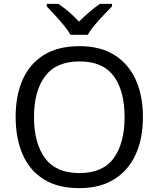

<svg xmlns="http://www.w3.org/2000/svg" viewBox="-20 -964 821 994"><path d="M720 -358Q720 -247 682.5 -164.5Q645 -82 571.5 -36Q498 10 391 10Q279 10 206 -36Q133 -82 97 -165Q61 -248 61 -359Q61 -469 97 -551Q133 -633 206.5 -679Q280 -725 392 -725Q499 -725 572 -679.5Q645 -634 682.5 -551.5Q720 -469 720 -358ZM156 -358Q156 -223 213 -145.5Q270 -68 391 -68Q513 -68 569 -145.5Q625 -223 625 -358Q625 -493 569 -569.5Q513 -646 392 -646Q271 -646 213.5 -569.5Q156 -493 156 -358ZM345 -784Q332 -807 310 -833.5Q288 -860 264 -886Q240 -912 222 -931V-944H282Q308 -927 336 -903Q364 -879 389 -852Q416 -879 444 -903Q472 -927 498 -944H560V-931Q541 -912 516.5 -886Q492 -860 469.5 -833.5Q447 -807 435 -784Z"/></svg>

Font: Noto IKEA Arabic
Style: Regular
Weight: 400
Designer: Monotype Design Team
Foundry: Monotype Imaging Inc.
Version: Version 1.200